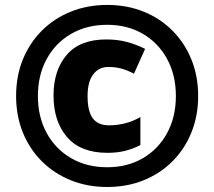

<svg xmlns="http://www.w3.org/2000/svg" viewBox="-20 -744 864 774"><path d="M412.1 9.8Q332.5 9.8 265.4 -17.3Q198.2 -44.4 148.7 -93.8Q99.1 -143.1 72 -210.2Q44.9 -277.3 44.9 -356.9Q44.9 -437 72 -503.9Q99.1 -570.8 148.7 -620.4Q198.2 -669.9 265.4 -697Q332.5 -724.1 412.1 -724.1Q492.2 -724.1 559.1 -697Q626 -669.9 675.3 -620.4Q724.6 -570.8 751.7 -503.9Q778.8 -437 778.8 -356.9Q778.8 -277.3 751.7 -210.2Q724.6 -143.1 675.3 -93.8Q626 -44.4 559.1 -17.3Q492.2 9.8 412.1 9.8ZM412.1 -69.8Q493.7 -69.8 556.2 -106.4Q618.7 -143.1 653.8 -207.8Q689 -272.5 689 -356.9Q689 -441.4 653.8 -506.1Q618.7 -570.8 556.2 -607.4Q493.7 -644 412.1 -644Q329.6 -644 266.6 -607.4Q203.6 -570.8 168.2 -506.1Q132.8 -441.4 132.8 -356.9Q132.8 -272.5 168.2 -207.8Q203.6 -143.1 266.6 -106.4Q329.6 -69.8 412.1 -69.8ZM413.1 -127.9Q305.2 -127.9 250.5 -191.2Q195.8 -254.4 195.8 -358.9Q195.8 -460.9 249 -522.9Q302.2 -585 408.2 -585Q453.1 -585 491.2 -575Q529.3 -564.9 564.9 -546.9L520 -446.8Q494.6 -460.4 470.2 -467.3Q445.8 -474.1 417 -474.1Q378.4 -474.1 355.7 -444.1Q333 -414.1 333 -356.9Q333 -294.9 354.2 -266.8Q375.5 -238.8 419.9 -238.8Q451.7 -238.8 483.9 -246.8Q516.1 -254.9 545.9 -272V-159.2Q515.1 -143.6 483.6 -135.7Q452.1 -127.9 413.1 -127.9Z"/></svg>

Font: Open Sans ExtraBold
Style: Regular
Weight: 800
Designer: Monotype Design Team
Foundry: Monotype Imaging Inc.
Version: Version 3.003; ttfautohint (v1.8.4)